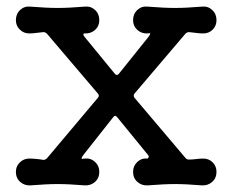

<svg xmlns="http://www.w3.org/2000/svg" viewBox="-20 -537 702 580"><path d="M594 -58Q611 -58 622.5 -46.5Q634 -35 634 -18Q634 1 621 12.5Q608 24 590 23Q565 21 545.5 20Q526 19 508 19Q491 19 471.5 20Q452 21 426 23Q408 24 395 12.5Q382 1 382 -18Q382 -36 395 -48Q408 -60 426 -58Q426 -58 428.5 -61Q431 -64 427 -69L334 -183Q328 -191 322 -183L232 -69Q223 -57 229 -57Q232 -58 236 -58Q254 -60 267 -48Q280 -36 280 -18Q280 1 267 12.5Q254 24 236 23Q211 21 191.5 20Q172 19 154 19Q136 19 117 20Q98 21 72 23Q54 24 41 12.5Q28 1 28 -18Q28 -35 40 -46.5Q52 -58 68 -58Q78 -58 89 -57Q100 -56 111 -54Q117 -54 122 -59L276 -242Q281 -248 276 -254L122 -435Q117 -440 111 -440Q100 -439 89 -437.5Q78 -436 68 -436Q52 -436 40 -447.5Q28 -459 28 -476Q28 -495 41 -507Q54 -519 72 -517Q98 -515 117 -514Q136 -513 154 -513Q172 -513 191.5 -514Q211 -515 236 -517Q254 -519 267 -507Q280 -495 280 -476Q280 -458 267 -446.5Q254 -435 236 -436H235Q232 -436 232 -433Q232 -429 236 -425L327 -314Q333 -307 339 -314L428 -425Q437 -437 432 -437Q430 -436 426 -436Q408 -435 395 -446.5Q382 -458 382 -476Q382 -495 395 -507Q408 -519 426 -517Q452 -515 471.5 -514Q491 -513 508 -513Q526 -513 545.5 -514Q565 -515 590 -517Q608 -519 621 -507Q634 -495 634 -476Q634 -459 622.5 -447.5Q611 -436 594 -436Q584 -436 573 -437.5Q562 -439 551 -440Q545 -440 540 -435L386 -254Q382 -248 386 -242L541 -59Q545 -55 550 -55Q561 -55 572.5 -56.5Q584 -58 594 -58Z"/></svg>

Font: Kiwi Maru Medium
Style: Regular
Weight: 500
Designer: Hiroki-Chan
Version: Version 1.100